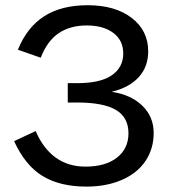

<svg xmlns="http://www.w3.org/2000/svg" viewBox="-20 -688 640 718"><path d="M303.2 9.8Q204.1 9.8 139.2 -29.8Q74.2 -69.3 32.7 -160.2L113.3 -197.8Q171.4 -64.9 299.8 -64.9Q374.5 -64.9 417.5 -98.6Q460.4 -132.3 460.4 -189.5Q460.4 -249 413.6 -276.9Q366.7 -304.7 268.1 -304.7H233.4V-377H268.1Q356 -377 398.4 -406.7Q440.9 -436.5 440.9 -487.8Q440.9 -537.1 403.8 -564.9Q366.7 -592.8 304.2 -592.8Q242.7 -592.8 199.7 -564Q156.7 -535.2 132.3 -472.2L46.9 -502Q81.1 -586.4 145.5 -627.4Q210 -668.5 307.6 -668.5Q410.6 -668.5 472.4 -621.1Q534.2 -573.7 534.2 -496.1Q534.2 -438.5 499 -399.7Q463.9 -360.8 397.5 -344.7Q469.7 -334 512.2 -292.7Q554.7 -251.5 554.7 -190.9Q554.7 -131.8 524.2 -86.2Q493.7 -40.5 436 -15.4Q378.4 9.8 303.2 9.8Z"/></svg>

Font: Cousine
Style: Regular
Weight: 400
Monospace: yes
Designer: Steve Matteson
Foundry: Ascender Corporation
Version: Version 1.20